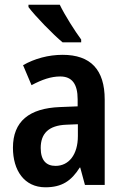

<svg xmlns="http://www.w3.org/2000/svg" viewBox="-20 -786 531 816"><path d="M234 -766H101V-756C129 -718 206 -639 246 -606H325V-618C299 -653 255 -722 234 -766ZM246 -553C186 -553 127 -537 78 -509L114 -424C159 -448 197 -461 236 -461C286 -461 310 -429 310 -364V-334L235 -331C104 -326 35 -270 35 -158C35 -62 83 10 173 10C243 10 283 -17 319 -74H321L341 0H425V-363C425 -490 365 -553 246 -553ZM262 -256 311 -258V-208C311 -128 272 -81 216 -81C177 -81 153 -104 153 -157C153 -217 185 -253 262 -256Z"/></svg>

Font: Noto Sans Telugu Condensed SemiBold
Style: Regular
Weight: 600
Width: 3
Designer: Jelle Bosma - Monotype Design Team
Foundry: Monotype Imaging Inc.
Version: Version 2.005